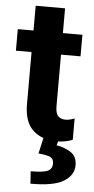

<svg xmlns="http://www.w3.org/2000/svg" viewBox="-59 -671 457 938"><g transform="rotate(5 169.5 -202.0)"><path d="M0 -409.4H316.9V-515.1H0ZM76.7 -153.3Q76.7 -66.7 120.8 -26.1Q165 14.4 237.8 14.4Q262 14.4 282.7 9.9Q303.5 5.4 314.7 -0.5V-104.5Q304.2 -100.3 293 -97.5Q281.7 -94.7 270.5 -94.7Q247.3 -94.7 234.3 -108Q221.2 -121.3 221.2 -156.2V-636.5H77.1V-474.4L76.7 -460.2ZM175.5 -15.1 153.6 81.3Q195.8 84.7 212.3 93.3Q228.8 101.8 228.8 124.5Q228.8 149.4 207.8 160.3Q186.8 171.1 123.3 171.1L127.4 231.7Q241.2 232.2 290.2 201.9Q339.1 171.6 339.1 123.5Q339.1 78.6 307.3 59Q275.4 39.3 238.3 33.9L252.9 -15.1Z"/></g></svg>

Font: Roboto Flex
Style: Regular
Weight: 400
Designer: Berlow after Robertson
Foundry: Google
Version: Version 3.200;gftools[0.9.32]